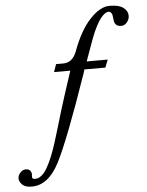

<svg xmlns="http://www.w3.org/2000/svg" viewBox="-101 -745 739 964"><g transform="rotate(-5 268.0 -263.0)"><path d="M486.8 -698.2Q534.7 -698.2 556.9 -681.4Q579.1 -664.6 579.1 -641.1Q579.1 -632.8 578.1 -629.9Q574.2 -614.3 563 -603.5Q551.8 -592.8 537.1 -592.8Q509.3 -592.8 502.9 -618.2Q502 -622.1 501 -632.3Q500 -642.6 498.8 -649.7Q497.6 -656.7 492.7 -662.8Q487.8 -668.9 480 -668.9Q472.2 -668.9 463.4 -663.6Q454.6 -658.2 443.1 -645Q431.6 -631.8 417.5 -605.2Q403.3 -578.6 389.2 -541L349.1 -430.2H455.1L439.9 -391.1H334L329.1 -374Q213.4 -39.1 158.2 66.4Q103 171.9 20 171.9Q-12.7 171.9 -27.8 157Q-43 142.1 -43 124Q-43 122.6 -42.5 120.1Q-42 117.7 -42 116.2Q-38.6 104 -27.6 93.5Q-16.6 83 -2.9 83Q20 83 24.9 104Q25.9 105 25.9 108.9Q25.9 111.3 25.4 116.2Q24.9 121.1 24.9 123Q24.9 134.8 39.1 134.8Q56.6 134.8 72.5 122.1Q88.4 109.4 102.3 84.5Q116.2 59.6 128.2 30.3Q140.1 1 153.1 -39.6Q166 -80.1 176.5 -116Q187 -151.9 200.9 -198Q214.8 -244.1 226.1 -277.8L263.2 -391.1H181.2L194.8 -430.2H231Q277.3 -430.2 297.9 -482.9Q336.4 -587.9 388.2 -643.1Q439.9 -698.2 486.8 -698.2Z"/></g></svg>

Font: Common Serif SemiBold
Style: Italic
Weight: 600
Italic angle: -12°
Designer: Philipp H. Poll, Khaled Hosny
Foundry: Stefan Peev, Context Ltd.
Version: Version 1.026